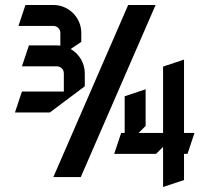

<svg xmlns="http://www.w3.org/2000/svg" viewBox="-20 -690 840 770"><path d="M494 -670 194 20H304L604 -670ZM718 -451 634 -423V-157H536L564 -185V-332L480 -304V-157H466L438 -73H606L634 -101V60L718 32V-73H732L760 -157H718ZM82 -670 54 -586H194C209.5 -586 222 -573.5 222 -558V-507.1C217.4 -507.7 212.7 -508 208 -508H96L68 -424H208C223.5 -424 236 -411.5 236 -396V-323H68L40 -239H180L320 -344V-396C320 -437.8 297.1 -474.2 263.2 -493.5L306 -522V-558C306 -619.8 255.8 -670 194 -670Z"/></svg>

Font: Abibas
Style: Medium
Weight: 500
Version: Version 0.3